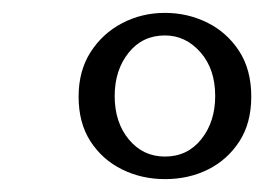

<svg xmlns="http://www.w3.org/2000/svg" viewBox="-20 -660 410 298"><path d="M236 -382Q200 -382 169.5 -397Q139 -412 120.5 -440.5Q102 -469 102 -510Q102 -550 120.5 -579Q139 -608 169.5 -624Q200 -640 236 -640Q271 -640 301.5 -625Q332 -610 351 -581Q370 -552 370 -510Q370 -469 351.5 -440.5Q333 -412 303 -397Q273 -382 236 -382ZM236 -417Q271 -417 292.5 -444Q314 -471 314 -511Q314 -553 291 -579Q268 -605 236 -605Q201 -605 179.5 -578Q158 -551 158 -511Q158 -470 180 -443.5Q202 -417 236 -417Z"/></svg>

Font: Junicode VF
Style: Italic
Weight: 400
Italic angle: -11°
Designer: Peter S. Baker
Version: Version 2.209